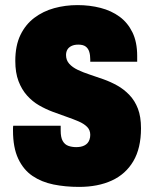

<svg xmlns="http://www.w3.org/2000/svg" viewBox="-20 -721 596 753"><path d="M290 12Q236 12 189.5 2.5Q143 -7 107.5 -31Q72 -55 51.5 -98.5Q31 -142 31 -209Q31 -211 31 -217.5Q31 -224 32 -228H218Q218 -223 218 -218Q218 -213 218 -209Q218 -182 226 -168Q234 -154 248 -149Q262 -144 279 -144Q288 -144 296 -145.5Q304 -147 311 -150.5Q318 -154 323 -159.5Q328 -165 331 -173.5Q334 -182 334 -192Q334 -211 321.5 -223.5Q309 -236 288 -245Q267 -254 241 -263Q215 -272 187 -282.5Q159 -293 133 -308Q107 -323 86 -346.5Q65 -370 52.5 -403Q40 -436 40 -482Q40 -542 60 -583.5Q80 -625 114.5 -651Q149 -677 192.5 -689Q236 -701 284 -701Q332 -701 374.5 -690Q417 -679 449 -655.5Q481 -632 499.5 -594Q518 -556 518 -502V-479H334V-488Q334 -505 330 -518Q326 -531 316 -538.5Q306 -546 287 -546Q271 -546 260 -540.5Q249 -535 244 -526Q239 -517 239 -505Q239 -485 251.5 -471Q264 -457 285 -447Q306 -437 332 -428.5Q358 -420 386 -410Q414 -400 440 -385.5Q466 -371 487.5 -348.5Q509 -326 521 -294.5Q533 -263 533 -218Q533 -140 503 -89Q473 -38 418.5 -13Q364 12 290 12Z"/></svg>

Font: Archivo Condensed Black
Style: Regular
Weight: 900
Width: 3
Designer: Hector Gatti
Foundry: Omnibus-Type
Version: Version 2.001